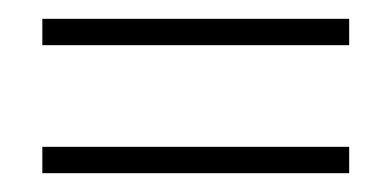

<svg xmlns="http://www.w3.org/2000/svg" viewBox="-20 -413 416 204"><path d="M351 -393V-365H25V-393ZM351 -257V-229H25V-257Z"/></svg>

Font: Moniqa Black Heading
Style: Regular
Weight: 900
Designer: Rajesh Rajput
Foundry: Rajesh Rajput
Version: Version 1.000